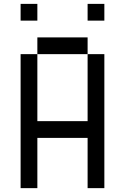

<svg xmlns="http://www.w3.org/2000/svg" viewBox="-20 -975 648 995"><path d="M434 -868.1V-954.9H520.8V-868.1ZM434 -781.2V-694.4H173.6V-781.2ZM434 -694.4H520.8V0H434V-260.4H173.6V0H86.8V-694.4H173.6V-347.2H434ZM173.6 -954.9V-868.1H86.8V-954.9Z"/></svg>

Font: 8-bit Operator+
Style: Regular
Weight: 400
Designer: GrandChaos9000
Foundry: Grand Chaos Productions
Version: Version 1.2.0 - April 24, 2014